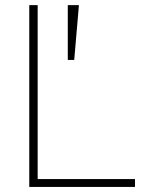

<svg xmlns="http://www.w3.org/2000/svg" viewBox="-20 -739 567 759"><path d="M128.9 -31.2H513.7V0H95.7V-718.8H128.9ZM248 -718.8H292L273.4 -502H248Z"/></svg>

Font: Min Sans VF VF
Style: Regular
Weight: 400
Designer: Jinseong-Kim, NotoSansCJK, Nunito
Foundry: Jinseong-Kim
Version: Version 1.420;Glyphs 3.1.2 (3151)